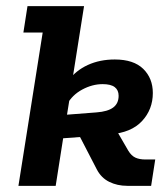

<svg xmlns="http://www.w3.org/2000/svg" viewBox="-20 -603 545 623"><path d="M160.7 0H39.8L118.5 -497.5H55.9L69.2 -583H252.7L210.2 -314.6L200.5 -340.1Q225.7 -374.1 264.8 -392.1Q303.9 -410 352.4 -410Q413.6 -410 444.8 -379.5Q475.9 -349 475.9 -301.2Q475.9 -247.9 440.8 -210.1Q405.6 -172.3 337.6 -167.3L294.1 -163.9L338.8 -213.3L396.3 -114Q406.5 -97.3 419.7 -91.4Q432.8 -85.5 451.8 -85.5H483.7L470.4 0H393.1Q360.6 0 334.5 -12.9Q308.5 -25.8 294.3 -53L223 -190.7L265.9 -160.3L184.9 -154.3ZM194.7 -213.8 174.1 -229.1 293.2 -238.3Q329.5 -241 347.2 -254.1Q364.9 -267.2 364.9 -292.2Q364.9 -310.6 352.3 -320.3Q339.7 -330 313 -330Q279.6 -330 246.8 -312.4Q214.1 -294.8 197.2 -263.7L208.7 -301Z"/></svg>

Font: Rokkitt SemiBold
Style: Italic
Weight: 600
Italic angle: -9°
Designer: Vernon Adams
Foundry: Vernon Adams
Version: Version 3.103